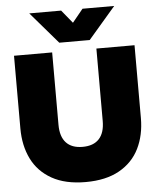

<svg xmlns="http://www.w3.org/2000/svg" viewBox="-61 -971 846 1038"><g transform="rotate(-5 362.0 -452.5)"><path d="M137 -920H310L368 -849L426 -920H598L450 -748H285ZM35 -304V-699H242V-306Q242 -242 272.5 -209Q303 -176 362 -176Q421 -176 451.5 -209Q482 -242 482 -306V-699H689V-304Q689 -211 653.5 -139Q618 -67 545 -26Q472 15 362 15Q252 15 179 -26Q106 -67 70.5 -139Q35 -211 35 -304Z"/></g></svg>

Font: Prompt ExtraBold
Style: Regular
Weight: 800
Designer: Katatrad Team
Foundry: CadsonDemak
Version: Version 1.000